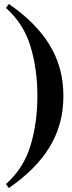

<svg xmlns="http://www.w3.org/2000/svg" viewBox="-20 -720 361 960"><path d="M24 220 10 200Q98 122 132.5 8Q167 -106 167 -240Q167 -374 132.5 -488Q98 -602 10 -680L24 -700Q158 -609 227.5 -496Q297 -383 297 -240Q297 -97 227.5 16Q158 129 24 220Z"/></svg>

Font: El Messiri
Style: Bold
Weight: 700
Designer: Mohamed Gaber
Foundry: Kief Type Foundry
Version: Version 2.020; ttfautohint (v1.8.3)